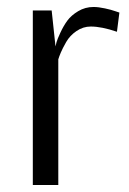

<svg xmlns="http://www.w3.org/2000/svg" viewBox="-20 -530 369 550"><path d="M74 0V-500H128L139 -397Q140 -402 142 -409.5Q144 -417 153 -436.5Q162 -456 173 -471Q184 -486 204 -498Q224 -510 248 -510Q262 -510 280.5 -506Q299 -502 310 -498L322 -494L315 -439Q271 -454 240 -454Q218 -454 199 -441Q180 -428 169.5 -409.5Q159 -391 154 -379Q149 -367 147 -360V0Z"/></svg>

Font: Arsenal
Style: Regular
Weight: 400
Designer: Andrij Shevchenko
Foundry: Stairsfor
Version: Version 2.001;PS 002.001;hotconv 1.0.88;makeotf.lib2.5.64775